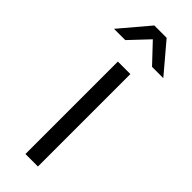

<svg xmlns="http://www.w3.org/2000/svg" viewBox="-251 -751 771 771"><g transform="rotate(45 135.0 -365.5)"><path d="M99 0V-525H170V0ZM-5 -607 100 -731H170L275 -607H211L111 -713H159L59 -607Z"/></g></svg>

Font: Montserrat Thin
Style: Regular
Weight: 400
Version: Version 9.000